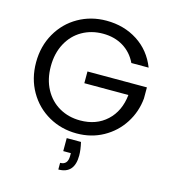

<svg xmlns="http://www.w3.org/2000/svg" viewBox="-134 -814 1047 1170"><g transform="rotate(15 389.0 -229.0)"><path d="M605 -495Q576 -556 521 -589.5Q466 -623 393 -623Q320 -623 261.5 -589.5Q203 -556 169.5 -493.5Q136 -431 136 -349Q136 -267 169.5 -205Q203 -143 261.5 -109.5Q320 -76 393 -76Q495 -76 561 -137Q627 -198 638 -302H360V-376H735V-306Q727 -220 681 -148.5Q635 -77 560 -35.5Q485 6 393 6Q296 6 216 -39.5Q136 -85 89.5 -166Q43 -247 43 -349Q43 -451 89.5 -532.5Q136 -614 216 -659.5Q296 -705 393 -705Q504 -705 589.5 -650Q675 -595 714 -495ZM433 49Q444 96 444 132Q444 247 343 247V205Q391 205 391 149V131H343V49Z"/></g></svg>

Font: DVN-Poppins
Style: Regular
Weight: 400
Designer: Ninad Kale (Devanagari), Jonny Pinhorn (Latin)
Foundry: Indian Type Foundry
Version: 4.004